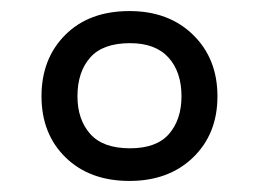

<svg xmlns="http://www.w3.org/2000/svg" viewBox="-20 -744 468 347"><path d="M214 -417Q142 -417 98.5 -459.5Q55 -502 55 -570Q55 -638 98 -681Q141 -724 214 -724Q285 -724 329 -681Q373 -638 373 -570Q373 -502 329 -459.5Q285 -417 214 -417ZM215 -476Q263 -476 285.5 -502Q308 -528 308 -570Q308 -614 284.5 -640Q261 -666 215 -666Q166 -666 143 -640Q120 -614 120 -570Q120 -528 143 -502Q166 -476 215 -476Z"/></svg>

Font: Noto Sans Masaram Gondi
Style: Regular
Weight: 400
Designer: Ek Type & Mukund Gokhale
Foundry: Ek Type
Version: Version 1.004; ttfautohint (v1.8.4.7-5d5b)